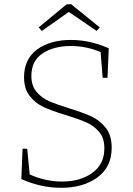

<svg xmlns="http://www.w3.org/2000/svg" viewBox="-20 -891 638 918"><path d="M311 -373Q379 -352 418.5 -333.5Q458 -315 486 -279.5Q514 -244 514 -185Q514 -92 445.5 -42.5Q377 7 273 7Q175 7 82 -35L88 -180H110L122 -57Q197 -23 277 -23Q364 -23 421.5 -64.5Q479 -106 479 -182Q479 -231 454 -260.5Q429 -290 392.5 -306Q356 -322 294 -341Q228 -361 189 -379Q150 -397 122.5 -431.5Q95 -466 95 -522Q95 -608 157 -654Q219 -700 319 -700Q411 -700 500 -660L494 -519H471L461 -642Q393 -671 318 -671Q237 -671 183.5 -635.5Q130 -600 130 -528Q130 -481 154.5 -452Q179 -423 214.5 -407.5Q250 -392 311 -373ZM320 -871 457 -760 442 -743 309 -834 180 -743 165 -760 298 -870Z"/></svg>

Font: Bitter Pro ExtraLight
Style: Regular
Weight: 275
Designer: Sol Matas, and Bitter project Authors
Foundry: Sol Matas
Version: Version 1.010